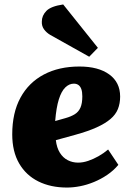

<svg xmlns="http://www.w3.org/2000/svg" viewBox="-20 -829 592 863"><path d="M337 -530Q422 -530 471 -494.5Q520 -459 520 -395Q520 -364 510 -339Q500 -314 476.5 -294Q453 -274 414.5 -256.5Q376 -239 318 -223L231 -199Q235 -165 249 -142.5Q263 -120 284.5 -109Q306 -98 331 -98Q353 -98 376.5 -106Q400 -114 423 -127Q446 -140 466 -157L512 -88Q490 -62 462 -43Q434 -24 402.5 -11Q371 2 340 8Q309 14 281 14Q208 14 152.5 -13.5Q97 -41 66 -94.5Q35 -148 35 -225Q35 -322 72 -390Q109 -458 177 -494Q245 -530 337 -530ZM350 -396Q350 -416 345.5 -428.5Q341 -441 332.5 -447Q324 -453 312 -453Q291 -453 273.5 -436Q256 -419 244.5 -382.5Q233 -346 228 -285L274 -298Q299 -305 316 -315.5Q333 -326 341.5 -345Q350 -364 350 -396ZM420 -614 381 -574 206 -672Q189 -682 178 -697Q167 -712 168 -732Q168 -759 188.5 -780Q209 -801 264 -809Z"/></svg>

Font: Literata 18pt ExtraBold
Style: Italic
Weight: 800
Italic angle: -2°
Designer: Latin by Veronika Burian and Jose Scaglione. Greek by Irene Vlachou. Cyrillic by Vera Evstafieva
Foundry: TypeTogether
Version: Version 3.103;gftools[0.9.29]